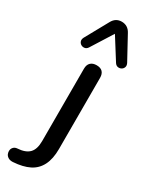

<svg xmlns="http://www.w3.org/2000/svg" viewBox="-302 -813 813 1046"><g transform="rotate(30 105.0 -289.5)"><path d="M-7 190Q-25 191 -36.5 184Q-48 177 -52.5 166Q-57 155 -55.5 143.5Q-54 132 -45.5 123.5Q-37 115 -23 114Q27 111 50.5 87Q74 63 74 11V-444Q74 -469 87.5 -482Q101 -495 125 -495Q150 -495 162.5 -482Q175 -469 175 -444V3Q175 65 154.5 105.5Q134 146 94 166Q54 186 -7 190ZM262 -589Q269 -575 265 -564Q261 -553 251 -547.5Q241 -542 229.5 -544Q218 -546 210 -558L125 -693L40 -558Q32 -546 20.5 -544Q9 -542 -1 -547.5Q-11 -553 -15 -564Q-19 -575 -12 -589L67 -732Q77 -751 91.5 -760Q106 -769 125 -769Q144 -769 159 -760Q174 -751 184 -732Z"/></g></svg>

Font: Nunito SemiBold
Style: Regular
Weight: 600
Designer: Vernon Adams
Foundry: Vernon Adams
Version: Version 3.602